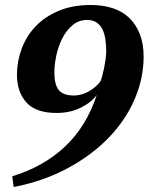

<svg xmlns="http://www.w3.org/2000/svg" viewBox="-20 -738 600 770"><path d="M198 -447Q198 -399 215.5 -377Q233 -355 277 -355Q308 -355 337 -372Q366 -389 383 -412Q386 -419 390 -433.5Q394 -448 397.5 -465.5Q401 -483 403.5 -500.5Q406 -518 406 -533Q406 -558 402.5 -581Q399 -604 390.5 -621Q382 -638 367 -648Q352 -658 329 -658Q296 -658 271 -637Q246 -616 230 -584.5Q214 -553 206 -516Q198 -479 198 -447ZM48 -438Q48 -491 66.5 -541.5Q85 -592 121.5 -631Q158 -670 214 -694Q270 -718 345 -718Q392 -718 431 -705.5Q470 -693 497.5 -667Q525 -641 540.5 -602Q556 -563 556 -511Q556 -425 520.5 -341.5Q485 -258 417.5 -187.5Q350 -117 253.5 -64.5Q157 -12 35 12L29 -31Q154 -69 240 -149.5Q326 -230 368 -357Q345 -326 302.5 -305.5Q260 -285 207 -285Q124 -285 86 -327Q48 -369 48 -438Z"/></svg>

Font: PTSerif
Style: Bold Italic
Weight: 700
Italic angle: -12°
Designer: A.Korolkova, O.Umpeleva, V.Yefimov
Foundry: ParaType Ltd
Version: Version 1.000W OFL; ttfautohint (v1.2) -l 8 -r 50 -G 200 -x 